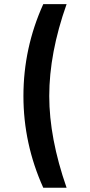

<svg xmlns="http://www.w3.org/2000/svg" viewBox="-20 -756 426 908"><path d="M294.9 131.8H184.6Q90.8 -76.2 90.8 -301.8Q90.8 -529.3 184.6 -736.3H294.9Q212.9 -504.9 212.9 -301.8Q212.9 -103.5 294.9 131.8Z"/></svg>

Font: FreeUniversal
Style: Bold
Weight: 700
Version: Version 1.001 March 22, 2017